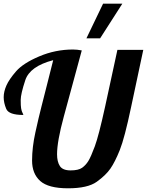

<svg xmlns="http://www.w3.org/2000/svg" viewBox="-25 -1020 801 1047"><path d="M446.3 -811 537.1 -1000H642.1L521 -811ZM231.9 -560.1 265.1 -691.9Q138.2 -658.7 113 -583Q87.9 -507.3 87.9 -474.6Q87.9 -441.9 90.1 -429.9Q92.3 -418 95 -410.9Q97.7 -403.8 99.9 -400.1Q102.1 -396.5 102.1 -393.1Q22.9 -393.1 9 -426.3Q-4.9 -459.5 -4.9 -489.7Q-4.9 -520 9.8 -553.5Q24.4 -586.9 62.7 -631.1Q101.1 -675.3 189 -712.6Q276.9 -750 373 -750Q395 -750 420.9 -745.1Q397.5 -659.2 378.7 -589.6Q359.9 -520 323 -384.5Q286.1 -249 286.1 -178.7Q286.1 -138.2 301.5 -114.5Q316.9 -90.8 359.9 -90.8Q402.8 -90.8 422.9 -105.2Q442.9 -119.6 456.8 -142.1Q470.7 -164.6 491.9 -221.7Q513.2 -278.8 548.3 -439L615.2 -748H756.3L689.9 -436Q654.3 -266.6 628.2 -201.7Q602.1 -136.7 577.1 -100.6Q552.2 -64.5 502.7 -28.8Q453.1 6.8 346.2 6.8Q238.8 6.8 194.3 -33Q149.9 -72.8 149.9 -144.5Q149.9 -216.3 168 -298.3Q186 -380.4 200.9 -438.2Q215.8 -496.1 231.9 -560.1Z"/></svg>

Font: Lobster-Regular
Style: Regular
Weight: 400
Designer: Pablo Impallari
Foundry: Pablo Impallari
Version: Version 1.007; ttfautohint (v1.1) -l 8 -r 50 -G 50 -x 14 -D 